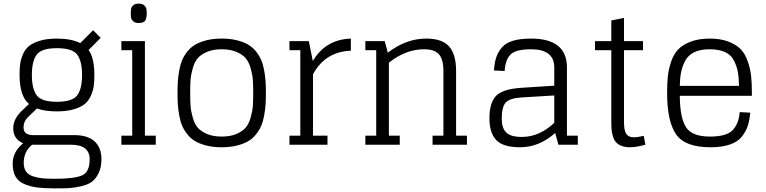

<svg xmlns="http://www.w3.org/2000/svg" viewBox="-20 -799 4231 1060"><path d="M294 -184Q348 -184 387 -195.5Q426 -207 447.5 -224.5Q469 -242 481.5 -270Q494 -298 497.5 -323.5Q501 -349 501 -385Q501 -479 469 -523L536 -590L494 -632L423 -561Q373 -586 294 -586Q240 -586 201.5 -574.5Q163 -563 141 -545.5Q119 -528 107 -500Q95 -472 91.5 -446.5Q88 -421 88 -385Q88 -269 140 -225L97 -184Q53 -140 53 -91Q53 -31 108 -8Q50 39 50 104Q50 149 66.5 177Q83 205 117.5 218.5Q152 232 189 236.5Q226 241 284 241Q332 241 361 239.5Q390 238 428.5 229Q467 220 488 204Q509 188 524.5 156.5Q540 125 540 80Q540 15 501.5 -19Q463 -53 392 -53H163Q110 -53 110 -96Q110 -129 136 -154L184 -200Q229 -184 294 -184ZM294 -237Q209 -237 182.5 -273Q156 -309 156 -385Q156 -461 182.5 -497Q209 -533 294 -533Q380 -533 406.5 -497Q433 -461 433 -385Q433 -309 406.5 -273Q380 -237 294 -237ZM284 188Q242 188 215.5 185.5Q189 183 162.5 174.5Q136 166 123.5 147.5Q111 129 111 100Q111 38 157 0H372Q475 0 475 81Q475 151 432.5 169.5Q390 188 284 188Z M650 -522H710V-50H650V0H840V-50H780V-572H650ZM745 -672Q774 -672 782 -686Q790 -700 790 -725Q790 -742 788 -751.5Q786 -761 775.5 -770Q765 -779 745 -779Q726 -779 716 -770Q706 -761 704 -751.5Q702 -742 702 -725Q702 -709 704 -699.5Q706 -690 716 -681Q726 -672 745 -672Z M1204 -45Q1156 -45 1122.5 -59.5Q1089 -74 1071.5 -94.5Q1054 -115 1044 -150.5Q1034 -186 1032 -214.5Q1030 -243 1030 -286Q1030 -329 1032 -357.5Q1034 -386 1044 -421.5Q1054 -457 1071.5 -477.5Q1089 -498 1122.5 -512.5Q1156 -527 1204 -527Q1252 -527 1285.5 -512.5Q1319 -498 1336.5 -477.5Q1354 -457 1364 -421.5Q1374 -386 1376 -357.5Q1378 -329 1378 -286Q1378 -243 1376 -214.5Q1374 -186 1364 -150.5Q1354 -115 1336.5 -94.5Q1319 -74 1285.5 -59.5Q1252 -45 1204 -45ZM1204 14Q1250 14 1286.5 5Q1323 -4 1348.5 -18.5Q1374 -33 1392.5 -56Q1411 -79 1421.5 -103Q1432 -127 1438 -159.5Q1444 -192 1446 -220.5Q1448 -249 1448 -286Q1448 -323 1446 -351.5Q1444 -380 1438 -412.5Q1432 -445 1421.5 -469Q1411 -493 1392.5 -516Q1374 -539 1348.5 -553.5Q1323 -568 1286.5 -577Q1250 -586 1204 -586Q1158 -586 1121.5 -577Q1085 -568 1059.5 -553.5Q1034 -539 1015.5 -516Q997 -493 986.5 -469Q976 -445 970 -412.5Q964 -380 962 -351.5Q960 -323 960 -286Q960 -249 962 -220.5Q964 -192 970 -159.5Q976 -127 986.5 -103Q997 -79 1015.5 -56Q1034 -33 1059.5 -18.5Q1085 -4 1121.5 5Q1158 14 1204 14Z M1685 -572H1638H1578V-522H1638V-50H1578V0H1788V-50H1708V-389Q1776 -514 1917 -519V-586Q1777 -581 1707 -462Z M1997 -522H2057V-50H1997V0H2187V-50H2127V-453Q2220 -527 2322 -527Q2379 -527 2403.5 -499Q2428 -471 2428 -408V-50H2368V0H2558V-50H2498V-407Q2498 -499 2459.5 -542.5Q2421 -586 2333 -586Q2222 -586 2121 -508L2104 -572H1997Z M3063 0H3170V-50H3110V-426Q3110 -586 2912 -586Q2852 -586 2812 -574Q2772 -562 2750.5 -536.5Q2729 -511 2719.5 -482Q2710 -453 2707 -410L2766 -407Q2770 -469 2798.5 -498Q2827 -527 2912 -527Q3040 -527 3040 -426V-326L2855 -314Q2754 -307 2718 -269Q2682 -231 2682 -145Q2682 -66 2719.5 -26Q2757 14 2851 14Q2957 14 3045 -65ZM2861 -43Q2800 -43 2775 -67.5Q2750 -92 2750 -142Q2750 -210 2772.5 -233.5Q2795 -257 2859 -261L3040 -272V-121Q2958 -43 2861 -43Z M3265 -522H3355V-125Q3355 -100 3356.5 -83Q3358 -66 3364 -46Q3370 -26 3380.5 -14Q3391 -2 3410.5 6Q3430 14 3457 14Q3493 14 3543 0L3534 -49Q3499 -41 3479 -41Q3450 -41 3437.5 -60Q3425 -79 3425 -125V-522H3530V-572H3425V-700L3355 -686V-572H3265Z M3902 14Q3966 14 4009.5 -1Q4053 -16 4075.5 -44.5Q4098 -73 4108 -103.5Q4118 -134 4122 -177L4064 -180Q4058 -114 4024 -79.5Q3990 -45 3900 -45Q3801 -45 3767.5 -96.5Q3734 -148 3733 -270H4131V-286Q4131 -339 4127 -377.5Q4123 -416 4109 -458Q4095 -500 4070.5 -526Q4046 -552 4002.5 -569Q3959 -586 3898 -586Q3837 -586 3793 -569Q3749 -552 3724 -526Q3699 -500 3685 -458Q3671 -416 3667 -377.5Q3663 -339 3663 -286Q3663 -129 3712.5 -57.5Q3762 14 3902 14ZM3897 -527Q3948 -527 3981.5 -512Q4015 -497 4031 -466.5Q4047 -436 4053 -404Q4059 -372 4060 -325H3733Q3734 -370 3740.5 -402Q3747 -434 3763.5 -464.5Q3780 -495 3813.5 -511Q3847 -527 3897 -527Z"/></svg>

Font: Glegoo
Style: Regular
Weight: 400
Version: Version 2.0.1; ttfautohint (v0.9) -r 48 -G 60